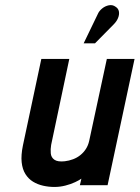

<svg xmlns="http://www.w3.org/2000/svg" viewBox="-20 -735 554 762"><path d="M431 -638Q443 -650 448.5 -663.5Q454 -677 452 -689Q450 -701 439 -708Q427 -717 412 -714Q397 -711 385 -701Q373 -691 368 -679L312 -563H357ZM303 -26 297 0H407L514 -501H404L334 -176Q330 -158 321 -144Q312 -130 299 -119.5Q286 -109 270 -103Q254 -97 237 -95Q209 -92 196 -101Q183 -110 181.5 -126.5Q180 -143 183 -160L255 -501H144L71 -158Q63 -119 66 -91Q69 -63 81 -44Q93 -25 111 -14Q129 -3 151 2Q173 7 196 7Q218 7 239.5 1.5Q261 -4 278 -12Q295 -20 303 -26Z"/></svg>

Font: Advent Pro
Style: Italic
Weight: 400
Italic angle: -12°
Designer: VivaRado, Andreas Kalpakidis
Foundry: VivaRado, Andreas Kalpakidis
Version: Version 3.000